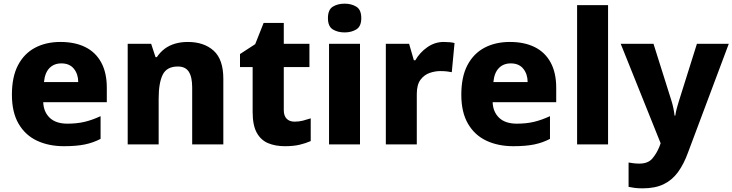

<svg xmlns="http://www.w3.org/2000/svg" viewBox="-20 -788 3998 1048"><path d="M329 10Q246 10 182 -20Q118 -50 81.5 -112.5Q45 -175 45 -271Q45 -369 78.5 -432.5Q112 -496 171.5 -527.5Q231 -559 310 -559Q389 -559 445.5 -531Q502 -503 532.5 -447Q563 -391 563 -309V-230H216Q218 -177 251.5 -145Q285 -113 348 -113Q400 -113 442 -123Q484 -133 529 -154V-30Q489 -9 443 0.5Q397 10 329 10ZM220 -340H407Q407 -383 383.5 -412.5Q360 -442 315 -442Q275 -442 250 -416.5Q225 -391 220 -340Z M677 0V-549H805L829 -476H836Q854 -503 878.5 -521.5Q903 -540 935 -549.5Q967 -559 1005 -559Q1093 -559 1146 -511.5Q1199 -464 1199 -358V0H1029V-311Q1029 -368 1010.5 -396.5Q992 -425 951 -425Q890 -425 868 -380Q846 -335 846 -250V0Z M1535 10Q1483 10 1443.5 -6.5Q1404 -23 1381.5 -63.5Q1359 -104 1359 -177V-422H1290V-493L1373 -547L1419 -663H1529V-549H1669V-422H1529V-187Q1529 -156 1544.5 -140Q1560 -124 1588 -124Q1612 -124 1633.5 -129.5Q1655 -135 1676 -142V-18Q1649 -6 1615.5 2Q1582 10 1535 10Z M1776 0V-549H1945V0ZM1861 -611Q1823 -611 1796.5 -627.5Q1770 -644 1770 -689Q1770 -735 1796.5 -751.5Q1823 -768 1861 -768Q1898 -768 1925 -751.5Q1952 -735 1952 -689Q1952 -644 1925 -627.5Q1898 -611 1861 -611Z M2086 0V-549H2213L2239 -459H2247Q2271 -501 2312 -530Q2353 -559 2402 -559Q2418 -559 2435 -557.5Q2452 -556 2461 -553L2446 -394Q2435 -396 2420.5 -398Q2406 -400 2382 -400Q2355 -400 2325.5 -390Q2296 -380 2275.5 -353Q2255 -326 2255 -275V0Z M2782 10Q2699 10 2635 -20Q2571 -50 2534.5 -112.5Q2498 -175 2498 -271Q2498 -369 2531.5 -432.5Q2565 -496 2624.5 -527.5Q2684 -559 2763 -559Q2842 -559 2898.5 -531Q2955 -503 2985.5 -447Q3016 -391 3016 -309V-230H2669Q2671 -177 2704.5 -145Q2738 -113 2801 -113Q2853 -113 2895 -123Q2937 -133 2982 -154V-30Q2942 -9 2896 0.5Q2850 10 2782 10ZM2673 -340H2860Q2860 -383 2836.5 -412.5Q2813 -442 2768 -442Q2728 -442 2703 -416.5Q2678 -391 2673 -340Z M3130 0V-760H3299V0Z M3488 240Q3462 240 3443.5 237.5Q3425 235 3411 232V99Q3422 101 3437.5 103Q3453 105 3470 105Q3517 105 3540.5 77.5Q3564 50 3579 13L3586 -6L3368 -549H3547L3646 -235Q3651 -219 3655.5 -197.5Q3660 -176 3662 -157H3666Q3669 -178 3674.5 -198Q3680 -218 3685 -234L3784 -549H3958L3736 43Q3713 107 3681 151Q3649 195 3602.5 217.5Q3556 240 3488 240Z"/></svg>

Font: Noto Sans Symbols ExtraBold
Style: Regular
Weight: 800
Version: Version 2.002